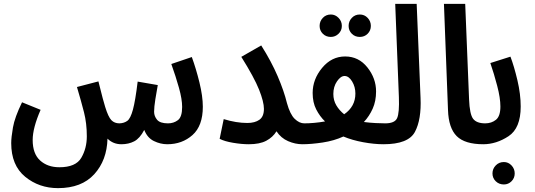

<svg xmlns="http://www.w3.org/2000/svg" viewBox="-20 -741 2765 993"><path d="M608 5Q645 5 674 -10Q703 -25 726 -69Q742 -28 776 -11.5Q810 5 845 5Q922 5 975.5 -42.5Q1029 -90 1029 -189Q1029 -243 1011.5 -314.5Q994 -386 972 -446L866 -410Q889 -346 905.5 -287Q922 -228 922 -188Q922 -136 900 -119.5Q878 -103 849 -103Q808 -103 792.5 -121.5Q777 -140 777 -163Q777 -187 783.5 -228Q790 -269 796 -301L692 -319Q680 -220 667.5 -174Q655 -128 638.5 -116Q622 -104 598 -103Q572 -103 556 -119.5Q540 -136 524 -188Q519 -204 511 -233.5Q503 -263 489 -320L378 -291Q400 -217 414.5 -160Q429 -103 429 -36Q429 26 400.5 75Q372 124 287 124Q226 124 187.5 89Q149 54 149 -17Q149 -79 190 -173L94 -212Q56 -134 47 -82Q38 -30 38 -1Q38 114 110 173Q182 232 280 232Q402 232 467.5 160Q533 88 536 -24Q565 5 608 5Z M1607 -51Q1607 -73 1594 -88Q1581 -103 1554 -103Q1528 -103 1504 -126.5Q1480 -150 1464 -208Q1449 -270 1416 -347Q1383 -424 1331 -506L1228 -447Q1295 -340 1320 -277Q1345 -214 1345 -178Q1345 -138 1321.5 -121.5Q1298 -105 1259 -105Q1202 -105 1137 -125L1116 -23Q1141 -10 1185.5 -2.5Q1230 5 1267 5Q1323 5 1357 -13Q1391 -31 1410 -62Q1433 -27 1470 -11Q1507 5 1544 5Q1607 5 1607 -51Z M2027 -51Q2027 -73 2013.5 -88Q2000 -103 1974 -103Q1953 -103 1923 -104.5Q1893 -106 1862 -110Q1890 -140 1907.5 -179Q1925 -218 1925 -268Q1925 -336 1880 -392.5Q1835 -449 1765 -449Q1695 -449 1646 -390Q1597 -331 1597 -260Q1597 -211 1615.5 -175Q1634 -139 1661 -113Q1633 -108 1605 -105.5Q1577 -103 1552 -103L1543 5Q1590 5 1649 -4Q1708 -13 1756 -35Q1801 -16 1858 -5.5Q1915 5 1964 5Q2027 5 2027 -51ZM1704 -255Q1704 -293 1723 -320.5Q1742 -348 1762 -348Q1784 -348 1801 -320Q1818 -292 1818 -257Q1818 -190 1760 -150Q1735 -170 1719.5 -196Q1704 -222 1704 -255ZM1841 -550Q1865 -550 1881.5 -566.5Q1898 -583 1898 -607Q1898 -631 1881.5 -648.5Q1865 -666 1841 -666Q1816 -666 1799.5 -648.5Q1783 -631 1783 -607Q1783 -583 1799.5 -566.5Q1816 -550 1841 -550ZM1691 -550Q1714 -550 1731 -566.5Q1748 -583 1748 -607Q1748 -631 1731 -648.5Q1714 -666 1691 -666Q1666 -666 1649.5 -648.5Q1633 -631 1633 -607Q1633 -583 1649.5 -566.5Q1666 -550 1691 -550Z M1963 5Q2092 5 2126 -59Q2160 -123 2155 -235L2135 -721H2024L2043 -239Q2046 -158 2034 -130.5Q2022 -103 1972 -103Z M2480 5Q2543 5 2543 -51Q2543 -103 2490 -103Q2445 -103 2427 -126.5Q2409 -150 2406 -227L2386 -721H2276L2297 -172Q2300 -79 2342 -37Q2384 5 2480 5Z M2479 5Q2547 5 2610 -36.5Q2673 -78 2673 -190Q2673 -254 2656 -326Q2639 -398 2620 -448L2516 -415Q2535 -360 2551.5 -297Q2568 -234 2568 -190Q2568 -140 2545 -121.5Q2522 -103 2489 -103ZM2586 213Q2609 213 2625.5 196.5Q2642 180 2642 156Q2642 132 2625.5 114.5Q2609 97 2586 97Q2561 97 2544 114.5Q2527 132 2527 156Q2527 180 2544 196.5Q2561 213 2586 213Z"/></svg>

Font: Noto Sans Arabic UI ExtraCondensed Semi
Style: Regular
Weight: 600
Width: 3
Designer: Nadine Chahine - Monotype Design Team
Foundry: Monotype Imaging Inc.
Version: Version 1.900